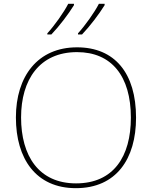

<svg xmlns="http://www.w3.org/2000/svg" viewBox="-20 -972 794 1002"><path d="M526 -945V-952H496C473 -907 423 -837 387 -798V-792H408C450 -836 497 -898 526 -945ZM366 -945V-952H336C313 -907 263 -837 227 -798V-792H248C290 -836 337 -898 366 -945ZM690 -358C690 -590 579 -725 382 -725C177 -725 63 -574 63 -359C63 -143 168 10 376 10C587 10 690 -143 690 -358ZM90 -359C90 -556 186 -700 382 -700C562 -700 663 -575 663 -358C663 -156 573 -15 377 -15C182 -15 90 -159 90 -359Z"/></svg>

Font: Noto Sans Devanagari UI Thin
Style: Regular
Weight: 100
Designer: Jelle Bosma - Monotype Design Team
Foundry: Monotype Imaging Inc.
Version: Version 2.004